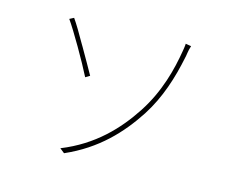

<svg xmlns="http://www.w3.org/2000/svg" viewBox="-100 -847 1199 996"><g transform="rotate(15 500.0 -349.0)"><path d="M671 -302C738 -406 774 -522 797 -635L799 -644C800 -650 801 -657 802 -663C803 -670 806 -685 811 -700L781 -705C781 -693 777 -672 776 -665C759 -562 727 -435 648 -314C571 -196 463 -81 293 -13L318 7C487 -67 592 -181 671 -302ZM345 -416C328 -446 298 -500 267 -553L261 -563C234 -611 206 -658 187 -685L164 -673C200 -623 286 -474 322 -402L345 -416Z"/></g></svg>

Font: Glow Sans SC Normal Thin
Style: Regular
Weight: 100
Designer: Ryoko NISHIZUKA (kana, bopomofo & ideographs); Paul D. Hunt (Latin, Greek & Cyrillic); Sandoll Communications, Soo-young
Version: Version 0.93